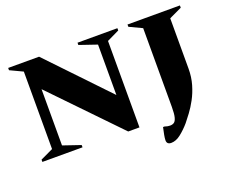

<svg xmlns="http://www.w3.org/2000/svg" viewBox="-130 -877 1526 1267"><g transform="rotate(-20 633.0 -243.5)"><path d="M30 0V-16L119 -58V-602L30 -644V-660H247L640 -248V-602L517 -644V-660H797V-644L710 -602V5H631L189 -453V-58L312 -16V0ZM873 173Q842 173 842 144Q842 130 846.5 106Q851 82 857 56H867Q880 60 887.5 61.5Q895 63 905 63Q921 63 932.5 55.5Q944 48 950.5 24Q957 0 957 -49V-602L868 -644V-660H1236V-644L1147 -602V-249Q1147 -190 1132 -138.5Q1117 -87 1094 -44.5Q1071 -2 1047 30Q1023 62 1006 83Q976 118 941.5 145.5Q907 173 873 173Z"/></g></svg>

Font: Spectral SC ExtraBold
Style: Regular
Weight: 800
Designer: Jean-Baptiste Levee
Foundry: Production Type
Version: Version 2.001